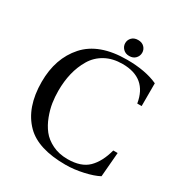

<svg xmlns="http://www.w3.org/2000/svg" viewBox="-196 -982 1075 1138"><g transform="rotate(30 342.0 -413.0)"><path d="M48 -341Q48 -502 139 -604Q231 -707 421 -707Q549 -707 633 -668V-512H603Q577 -672 411 -672Q344 -672 294 -644.5Q244 -617 215.5 -569Q187 -521 173.5 -465Q160 -409 160 -344Q160 -303 166 -263Q172 -223 189 -178Q206 -133 232.5 -99Q259 -65 304.5 -42.5Q350 -20 409 -20Q501 -20 548.5 -66.5Q596 -113 619 -200H649L635 -33Q598 -13 535.5 1Q473 15 415 15Q228 15 143 -70Q48 -165 48 -341ZM420 -732Q394 -732 378 -748.5Q362 -765 362 -787Q362 -809 377.5 -825Q393 -841 420 -841Q447 -841 462.5 -825Q478 -809 478 -787Q478 -765 462.5 -748.5Q447 -732 420 -732Z"/></g></svg>

Font: Heuristica
Style: Regular
Weight: 400
Version: Version 1.0.1 ; ttfautohint (v1.4.1)